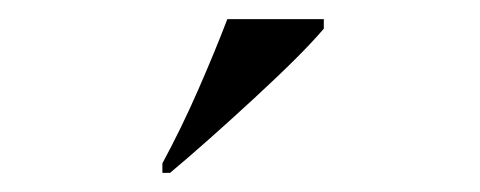

<svg xmlns="http://www.w3.org/2000/svg" viewBox="-20 -786 503 201"><path d="M150 -605H158Q195 -636 246 -683Q297 -730 319 -756V-766H218Q205 -732 187.5 -692Q170 -652 150 -615Z"/></svg>

Font: Noto Serif Display Condensed Semi
Style: Regular
Weight: 600
Width: 3
Designer: Monotype Design Team
Foundry: Monotype Imaging Inc.
Version: Version 1.900